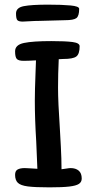

<svg xmlns="http://www.w3.org/2000/svg" viewBox="-20 -807 413 827"><path d="M78 -714Q60 -714 54.5 -720.5Q49 -727 49 -749Q49 -774 82.5 -780.5Q116 -787 186 -787Q247 -787 284 -783.5Q321 -780 321 -769Q321 -738 309 -729Q297 -720 260 -720L149 -717Q130 -717 107.5 -715.5Q85 -714 78 -714ZM230 -429Q230 -368 238 -250Q239 -232 242 -177.5Q245 -123 245 -78Q255 -79 266.5 -81Q278 -83 284 -83Q306 -83 319 -72Q332 -61 332 -38Q332 -23 320 -15Q308 -7 278.5 -3.5Q249 0 193 0Q131 0 100 -4Q69 -8 57 -19.5Q45 -31 45 -54Q45 -71 56 -77Q67 -83 87 -83L108 -82L141 -80L136 -198Q130 -294 130 -374Q130 -417 133 -492L135 -547Q101 -545 82 -545Q60 -545 52.5 -553Q45 -561 45 -586Q45 -614 83.5 -622Q122 -630 201 -630Q262 -630 292.5 -626Q323 -622 323 -608Q323 -574 308.5 -563.5Q294 -553 253 -553L233 -552Q230 -488 230 -429Z"/></svg>

Font: Itim
Style: Regular
Weight: 400
Designer: Suppakit Chalermlarp
Version: Version 1.002g